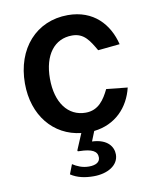

<svg xmlns="http://www.w3.org/2000/svg" viewBox="-83 -592 713 867"><g transform="rotate(-10 273.5 -158.5)"><path d="M497 -158 400 -168C378 -123 350 -79 291 -79C210 -79 158 -148 158 -258C158 -367 209 -433 290 -433C345 -433 367 -395 395 -347L495 -357C472 -451 405 -527 287 -527C142 -527 43 -416 43 -256C43 -110 129 -6 255 8L225 79C222 86 224 87 232 87C291 88 314 102 314 130C314 151 296 163 263 163C233 163 209 152 189 139L172 183C202 203 238 210 277 210C339 210 392 181 392 130C392 96 368 57 296 54L314 9C413 -2 476 -70 497 -158Z"/></g></svg>

Font: United Sans SemiBold
Style: Regular
Weight: 600
Designer: Pablo Impallari, Rodrigo Fuenzalida (Modified by Dan O. Williams)
Version: Version 1.000;PS 001.000;hotconv 1.0.88;makeotf.lib2.5.64775